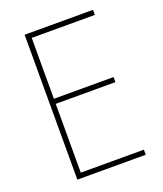

<svg xmlns="http://www.w3.org/2000/svg" viewBox="-133 -802 754 889"><g transform="rotate(-20 244.0 -357.0)"><path d="M431 0H94V-714H431V-689H120V-389H414V-364H120V-25H431Z"/></g></svg>

Font: Noto Sans Myanmar SemiCondensed Thin
Style: Regular
Weight: 100
Width: 4
Designer: Monotype Design Team
Foundry: Monotype Imaging Inc.
Version: Version 2.107; ttfautohint (v1.8.4.7-5d5b)